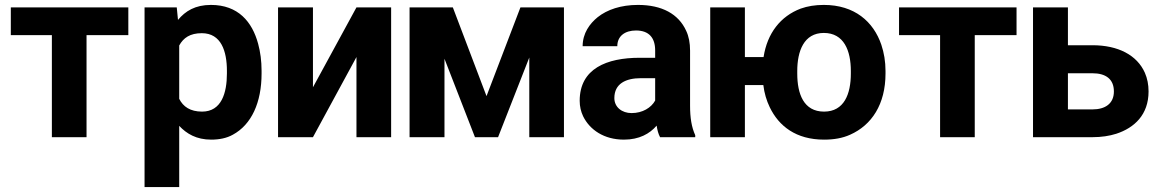

<svg xmlns="http://www.w3.org/2000/svg" viewBox="-20 -558 4721 781"><path d="M24 -415H191V0H332V-415H502V-528H24Z M568 203H709V-46C739 -14 779 10 839 10C872 10 902 4 927 -10C1003 -51 1044 -141 1044 -259V-270C1044 -310 1039 -347 1030 -380C1006 -469 949 -538 838 -538C774 -538 734 -513 704 -477L699 -528H568ZM709 -156V-373C726 -404 753 -423 801 -423C880 -423 903 -349 903 -270V-259C903 -180 881 -104 802 -104C754 -104 725 -124 709 -156Z M1111 0H1253L1430 -326V0H1571V-528H1430L1253 -203V-528H1111Z M1646 0H1788V-319L1912 0H2006L2133 -324V0H2274V-528H2097L1959 -167L1822 -528H1646Z M2338 -148C2338 -125 2343 -104 2352 -85C2379 -30 2437 10 2518 10C2580 10 2623 -14 2651 -47C2654 -28 2658 -13 2665 0H2808V-8C2793 -41 2787 -79 2787 -128V-352C2787 -383 2782 -410 2771 -433C2740 -501 2673 -538 2575 -538C2506 -538 2450 -519 2411 -488C2379 -462 2350 -423 2350 -370H2491C2491 -412 2523 -434 2567 -434C2620 -434 2645 -404 2645 -353V-323H2582C2448 -323 2338 -279 2338 -148ZM2479 -159C2479 -218 2526 -240 2587 -240H2645V-149C2629 -120 2594 -98 2549 -98C2510 -98 2479 -122 2479 -159Z M2869 0H3010V-212H3085C3089 -179 3098 -149 3111 -122C3148 -45 3218 10 3332 10C3372 10 3407 4 3438 -10C3526 -49 3582 -134 3582 -259V-269C3582 -308 3576 -343 3565 -376C3533 -470 3456 -538 3331 -538C3296 -538 3265 -533 3237 -523C3155 -492 3101 -423 3086 -326H3010V-528H2869ZM3223 -259V-269C3223 -350 3250 -424 3331 -424C3413 -424 3441 -352 3441 -269V-259C3441 -176 3414 -104 3332 -104C3249 -104 3223 -176 3223 -259Z M3637 -415H3804V0H3945V-415H4115V-528H3637Z M4182 0H4424C4460 0 4493 -5 4521 -14C4594 -38 4652 -91 4652 -186C4652 -214 4647 -239 4637 -262C4605 -334 4528 -374 4424 -374H4324V-528H4182ZM4324 -113V-260H4424C4477 -260 4511 -237 4511 -186C4511 -136 4475 -113 4424 -113Z"/></svg>

Font: Asimov Pro
Style: Bd
Weight: 700
Designer: Google
Version: Version 2.000980; 2014